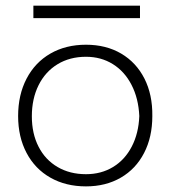

<svg xmlns="http://www.w3.org/2000/svg" viewBox="-20 -645 601 677"><path d="M43.9 -235.8Q43.9 -310.5 73.7 -367.7Q103.5 -424.8 157.7 -456.1Q211.9 -487.3 283.2 -487.3Q354 -487.3 407.2 -456.1Q460.4 -424.8 489.3 -367.9Q518.1 -311 517.1 -235.8Q517.1 -161.6 488 -105.5Q459 -49.3 406 -18.6Q353 12.2 283.2 12.2Q211.9 12.2 157.7 -18.6Q103.5 -49.3 73.7 -105.7Q43.9 -162.1 43.9 -235.8ZM471.2 -235.8Q468.3 -298.3 443.8 -345.7Q419.4 -393.1 377.9 -418.9Q336.4 -444.8 283.2 -444.8Q226.1 -444.8 182.9 -418.5Q139.6 -392.1 116 -344.5Q92.3 -296.9 92.3 -234.9Q92.3 -173.8 116 -127.7Q139.6 -81.5 182.9 -56.2Q226.1 -30.8 283.2 -30.8Q336.9 -30.8 378.7 -56.2Q420.4 -81.5 444.6 -128.2Q468.8 -174.8 471.2 -235.8ZM97.7 -625H473.6V-581.1H97.7Z"/></svg>

Font: Selawik Light
Style: Regular
Weight: 300
Designer: Aaron Bell
Foundry: Microsoft Corporation
Version: Version 1.01